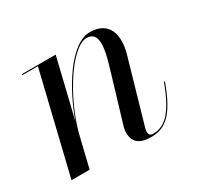

<svg xmlns="http://www.w3.org/2000/svg" viewBox="-109 -609 792 757"><g transform="rotate(-30 287.0 -230.0)"><path d="M132.5 -455.5 22.5 0H105L140.5 -146.5C181.5 -296.5 287.5 -456 354 -456C410.5 -456 398 -385.5 374.5 -308L308.5 -87.5C305.5 -78.5 302.5 -67 302.5 -53C302.5 -10 329 10 381 10C454.5 10 493.5 -38 536.5 -153L532.5 -154.5C490.5 -42.5 451.5 2.5 393.5 2.5C378.5 2.5 374.5 -6 374.5 -16.5C374.5 -21.5 375.5 -28.5 377.5 -34.5L459.5 -319.5C482.5 -400 463 -469.5 376.5 -469.5C286 -469.5 194.5 -315.5 151.5 -192.5L216 -460H61.5V-455.5Z"/></g></svg>

Font: Bodoni* 36pt
Style: Italic
Weight: 400
Italic angle: -13°
Version: Version 2.3